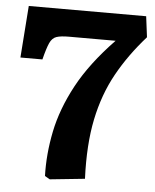

<svg xmlns="http://www.w3.org/2000/svg" viewBox="-52 -744 646 800"><g transform="rotate(5 271.5 -344.0)"><path d="M186 12 165 0Q162 -91 181.5 -187Q201 -283 254.5 -382.5Q308 -482 409 -587H214Q180 -587 162 -581Q144 -575 134 -553Q124 -531 112 -483H20L36 -700H527L538 -613Q466 -532 418 -445.5Q370 -359 348 -252.5Q326 -146 332 -3Z"/></g></svg>

Font: Literata
Style: Bold
Weight: 700
Designer: Latin by Veronika Burian and Jose Scaglione. Greek by Irene Vlachou. Cyrillic by Vera Evstafieva.
Foundry: TypeTogether
Version: Version 3.103; ttfautohint (v1.8.4.7-5d5b);gftools[0.9.29]